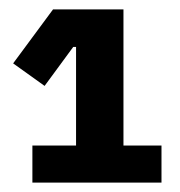

<svg xmlns="http://www.w3.org/2000/svg" viewBox="-20 -718 384 409"><path d="M49 -329V-408H142V-618H136L75 -535L8 -583L93 -698H243V-408H324V-329Z"/></svg>

Font: IBM Plex Sans Devanagari
Style: Bold
Weight: 700
Designer: Mike Abbink, Paul van der Laan, Pieter van Rosmalen, Erin McLaughlin
Foundry: Bold Monday
Version: Version 1.1